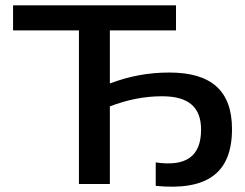

<svg xmlns="http://www.w3.org/2000/svg" viewBox="-20 -690 917 720"><path d="M640 -670H29V-576H276V0H392V-291C457 -316 521 -329 588 -329C686 -329 734 -289 734 -204C734 -104 678 -64 564 -81V7C757 26 850 -41 850 -206C850 -350 772 -418 615 -418C538 -418 466 -405 392 -377V-576H640Z"/></svg>

Font: LT Wave Medium
Style: Regular
Weight: 500
Designer: Daniel Lyons
Version: Version 2.5 (Glyphs App)